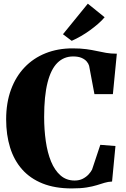

<svg xmlns="http://www.w3.org/2000/svg" viewBox="-20 -1016 686 1046"><path d="M370.5 10.5Q279 10.5 211.8 -16.5Q144.5 -43.5 100.5 -93.2Q56.5 -143 35 -212.2Q13.5 -281.5 13.5 -365.5Q13.5 -456 39.8 -527.5Q66 -599 114 -649.2Q162 -699.5 228.5 -726Q295 -752.5 375 -752.5Q418.5 -752.5 449.8 -748.2Q481 -744 506.8 -738.2Q532.5 -732.5 558.2 -728Q584 -723.5 616.5 -723.5L595 -503H494.5L465.5 -657.5Q462 -670 452 -681.5Q442 -693 424 -700.8Q406 -708.5 378.5 -708.5Q328 -708.5 292.8 -673.8Q257.5 -639 239 -566Q220.5 -493 220.5 -379Q220.5 -309.5 229.5 -246.8Q238.5 -184 258.2 -136Q278 -88 309.8 -60.2Q341.5 -32.5 386.5 -32.5Q412 -32.5 431 -42.2Q450 -52 462.8 -66Q475.5 -80 481.5 -92L526.5 -227L609 -220.5L590.5 -27Q568.5 -26 549.5 -20.2Q530.5 -14.5 507.5 -7.2Q484.5 0 452 5.2Q419.5 10.5 370.5 10.5ZM370 -794 323 -829.5 458.5 -996 550 -922Q534.5 -903.5 514 -885.8Q493.5 -868 470 -851Q446.5 -834 421.5 -819.5Q396.5 -805 371.5 -794Z"/></svg>

Font: Merriweather 96pt Black
Style: Regular
Weight: 900
Version: Version 2.100